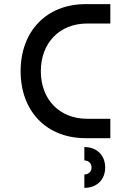

<svg xmlns="http://www.w3.org/2000/svg" viewBox="-20 -670 655 931"><path d="M395 0H515V-94H403C268 -94 178 -188 178 -325C178 -461 268 -556 403 -556H515V-650H395C206 -650 80 -519 80 -325C80 -130 206 0 395 0ZM389 241C450 241 490 201 490 142C490 83 450 43 389 43V108C409 108 424 122 424 142C424 162 409 176 389 176Z"/></svg>

Font: Grotesk 02 Mince
Style: Bold
Weight: 400
Designer: Frank Adebiaye, contributions by Jérémy Landes, Ariel Martín Pérez
Foundry: Velvetyne Type Foundry
Version: Version 3.000;Glyphs 3.1.2 (3150)